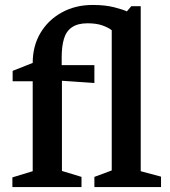

<svg xmlns="http://www.w3.org/2000/svg" viewBox="-20 -755 687 775"><path d="M30 0V-39L112 -64V-427H31V-469L112 -501Q112 -569 143 -621.5Q174 -674 229 -704.5Q284 -735 354 -735Q405 -735 441.5 -725.5Q478 -716 492 -709L510 -730H548V-64L630 -42V0H361V-41L431 -67V-633Q417 -644 393 -652.5Q369 -661 333 -661Q294 -661 270.5 -645Q247 -629 238 -598Q229 -567 229 -524V-492H361V-420L230 -429V-65L309 -41V0Z"/></svg>

Font: Manuale SemiBold
Style: Regular
Weight: 600
Version: Version 1.002